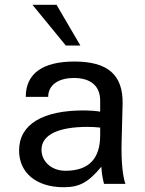

<svg xmlns="http://www.w3.org/2000/svg" viewBox="-20 -771 606 805"><path d="M400 -204C400 -105 352 -55 254 -55C197 -55 154 -93 154 -143C154 -208 229 -239 347 -239C369 -239 380 -238 400 -236ZM60 -140C60 -46 133 14 247 14C313 14 350 -6 405 -72C406 -52 408 -33 416 0H506C497 -24 487 -81 490 -182L494 -334C497 -459 430 -513 292 -513C158 -513 88 -462 88 -365H182C182 -414 224 -444 290 -444C361 -444 400 -410 400 -349V-303C381 -306 355 -308 335 -308C161 -309 60 -251 60 -140ZM217 -751H116L256 -580H317Z"/></svg>

Font: Perun
Style: Regular
Weight: 400
Foundry: Copyright (c) Stefan Peev, Context Ltd, 2016
Version: Version 1.089